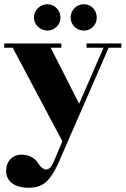

<svg xmlns="http://www.w3.org/2000/svg" viewBox="-20 -665 592 905"><path d="M156 99Q178 134 197.5 134Q217 134 232 100L274 1L40 -440H0V-460H269V-440H219L353 -176L468 -440H388V-460H552V-440H492L252 111Q225 169 195 194.5Q165 220 115 220Q65 220 37 198.5Q9 177 9 141.5Q9 106 29.5 85Q50 64 79 64Q108 64 128 75Q148 86 156 99ZM203.5 -645Q229 -645 247 -626.5Q265 -608 265 -582.5Q265 -557 247 -539Q229 -521 203.5 -521Q178 -521 159 -539Q140 -557 140 -582.5Q140 -608 159 -626.5Q178 -645 203.5 -645ZM375 -645Q401 -645 418.5 -627Q436 -609 436 -582.5Q436 -556 418.5 -538.5Q401 -521 375 -521Q349 -521 331 -539Q313 -557 313 -582.5Q313 -608 331 -626.5Q349 -645 375 -645Z"/></svg>

Font: Rozha One
Style: Regular
Weight: 400
Designer: Tim Donaldson, Indian Type Foundry
Foundry: Indian Type Foundry
Version: Version 1.301;PS 1.0;hotconv 1.0.78;makeotf.lib2.5.61930; tt